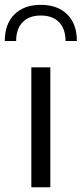

<svg xmlns="http://www.w3.org/2000/svg" viewBox="-49 -789 344 809"><path d="M-28.8 -616.2Q-28.8 -688 11.7 -728.3Q52.2 -768.6 123 -768.6Q193.8 -768.6 234.4 -728.3Q274.9 -688 274.9 -616.2H227.1Q227.1 -667.5 199.7 -695.6Q172.4 -723.6 123 -723.6Q73.7 -723.6 46.4 -695.6Q19 -667.5 19 -616.2ZM83 -505.4H163.1V0H83Z"/></svg>

Font: Estedad-FD Regular
Style: FD-Regular
Weight: 400
Designer: Amin Abedi
Version: Version 7.3